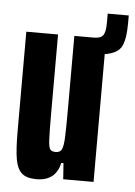

<svg xmlns="http://www.w3.org/2000/svg" viewBox="-47 -636 479 681"><g transform="rotate(5 192.0 -295.5)"><path d="M384 -599V-573Q384 -513 370 -487.5Q356 -462 311 -455V0H203L199 -57H191Q177 8 108 8Q73 8 56 -7Q39 -22 33 -56Q27 -90 27 -156V-510H140V-227Q140 -159 141.5 -133.5Q143 -108 148.5 -101Q154 -94 168 -94Q183 -94 189 -105Q195 -116 196.5 -148Q198 -180 198 -264V-510H268Q292 -510 300.5 -522Q309 -534 309 -566V-599Z"/></g></svg>

Font: Saira Ultra Condensed ExtraBold
Style: Regular
Weight: 800
Width: 1
Designer: Hector Gatti with collaboration of the Omnibus-Type team
Foundry: Omnibus-Type
Version: Version 1.001; ttfautohint (v1.8)